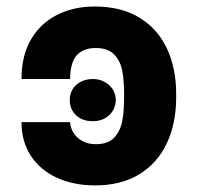

<svg xmlns="http://www.w3.org/2000/svg" viewBox="-20 -557 604 587"><path d="M273.4 -116.2Q310.5 -116.2 329.3 -136.5Q348.1 -156.7 353.8 -187Q359.4 -217.3 359.4 -258.8V-269.5Q359.4 -311 353.8 -340.8Q348.1 -370.6 329.1 -390.4Q310.1 -410.2 272.5 -410.2Q234.9 -410.2 214.8 -388.2Q194.8 -366.2 194.3 -315.4H45.9Q45.4 -386.2 74.7 -436.3Q104 -486.3 154.8 -511.7Q205.6 -537.1 269.5 -537.1Q350.1 -537.1 406 -503.2Q461.9 -469.2 490.2 -408.9Q518.6 -348.6 518.6 -269.5V-258.8Q518.6 -180.2 490.2 -119.4Q461.9 -58.6 406.2 -24.4Q350.6 9.8 270.5 9.8Q204.6 9.8 153.3 -13.9Q102.1 -37.6 73.7 -81.5Q45.4 -125.5 45.9 -183.6H194.3Q194.8 -168 203.9 -152.3Q212.9 -136.7 230.5 -126.5Q248 -116.2 273.4 -116.2ZM193.4 -251Q192.9 -269 201.7 -283.7Q210.4 -298.3 226.8 -306.9Q243.2 -315.4 263.7 -315.4Q283.7 -315.4 299.8 -306.6Q315.9 -297.9 325 -283.2Q334 -268.6 334 -251Q333 -222.7 313.5 -204.6Q293.9 -186.5 263.7 -186.5Q231.9 -186.5 212.6 -204.6Q193.4 -222.7 193.4 -251Z"/></svg>

Font: Pretendard JP ExtraBold
Style: Regular
Weight: 800
Designer: Base glyphs from Inter by Rasmus Andersson; Hangeul glyphs from Noto Sans CJK(Source Han Sans) by Jang Soo-young and Kan
Foundry: Kil Hyung-jin
Version: Version 1.309